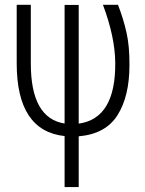

<svg xmlns="http://www.w3.org/2000/svg" viewBox="-20 -548 594 785"><path d="M48.3 -289.1V-528.3H106V-288.1Q106 -64.5 244.1 -43V-527.8H301.8V-42.5Q453.1 -63.5 451.2 -291.5Q450.2 -397 400.9 -528.3H462.4Q484.4 -471.7 497.1 -415.5Q509.8 -359.4 509.3 -282.2Q509.3 -154.3 460.4 -77.1Q411.6 0 301.8 9.3V216.8H244.1V8.3Q48.3 -12.7 48.3 -289.1Z"/></svg>

Font: RobotoCondensed-Light
Style: Light
Weight: 300
Designer: Google
Version: Version 1.200311; 2013